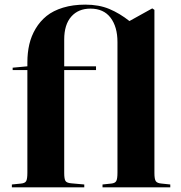

<svg xmlns="http://www.w3.org/2000/svg" viewBox="-20 -802 773 822"><path d="M30.8 0V-12.2L69.8 -16.1Q86.9 -17.6 92 -26.6Q97.2 -35.6 97.2 -63V-502H34.2V-512.2L97.2 -518.1V-535.2Q97.2 -576.2 105.5 -612.1Q113.8 -647.9 132.6 -679.4Q151.4 -710.9 179.4 -733.6Q207.5 -756.3 250 -769.3Q292.5 -782.2 345.2 -782.2Q403.3 -782.2 447.8 -763.7Q492.2 -745.1 534.2 -711.9L631.8 -766.1L641.1 -759.8V-61Q641.1 -35.2 647 -26.4Q652.8 -17.6 671.9 -16.1L709 -12.2V0H418.9V-12.2L456.1 -16.1Q472.2 -17.6 477.5 -26.6Q482.9 -35.6 482.9 -63V-622.1Q482.9 -687 453.4 -726.1Q423.8 -765.1 367.2 -765.1Q315.4 -765.1 285.2 -731Q254.9 -696.8 254.9 -632.8V-518.1H391.1V-502H254.9V-61Q254.9 -35.6 260.5 -27.1Q266.1 -18.6 286.1 -17.1L340.8 -12.2V0Z"/></svg>

Font: Display Regular
Style: Bold
Weight: 700
Designer: Latin by Veronika Burian and Jose Scaglione. Greek by Irene Vlachou. Cyrillic by Vera Evstafieva.
Foundry: TypeTogether
Version: Version 3.002